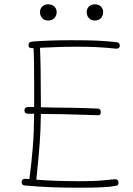

<svg xmlns="http://www.w3.org/2000/svg" viewBox="-20 -882 614 888"><path d="M325 -666Q265 -666 165 -661Q169 -570 169 -406V-386Q233 -384 267 -384Q310 -384 372 -382L430 -380Q446 -380 446 -363Q446 -356 443 -352.5Q440 -349 431 -349L374 -351L264 -354Q231 -355 169 -355Q168 -277 163.5 -218Q159 -159 151 -80L148 -51Q234 -44 346 -44Q403 -44 433 -46Q463 -48 509 -53H513Q528 -53 528 -36Q528 -30 525 -26.5Q522 -23 513 -22Q472 -14 362 -14H324Q206 -14 96 -24Q80 -25 80 -39Q80 -55 96 -55L116 -54Q126 -131 131.5 -198.5Q137 -266 138 -356H110Q93 -356 93 -372Q93 -379 97.5 -383Q102 -387 109 -387H138V-406V-492Q138 -614 135 -659Q121 -659 116.5 -662Q112 -665 112 -673Q112 -682 116.5 -685.5Q121 -689 132 -690Q210 -696 311 -696Q388 -696 429.5 -694Q471 -692 518 -687Q534 -685 534 -672Q534 -664 529 -660Q524 -656 517 -657Q467 -662 428 -664Q389 -666 325 -666ZM165 -826Q165 -842 175.5 -852Q186 -862 203 -862Q220 -862 231 -852Q242 -842 242 -826Q242 -809 231 -798Q220 -787 203 -787Q186 -787 175.5 -798Q165 -809 165 -826ZM381 -826Q381 -842 391.5 -852Q402 -862 419 -862Q436 -862 446.5 -852Q457 -842 457 -826Q457 -809 446.5 -798Q436 -787 419 -787Q402 -787 391.5 -798Q381 -809 381 -826Z"/></svg>

Font: Mali ExtraLight
Style: Regular
Weight: 275
Version: Version 1.000; ttfautohint (v1.6)